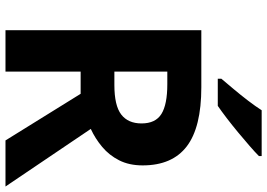

<svg xmlns="http://www.w3.org/2000/svg" viewBox="-157 -817 974 700"><g transform="rotate(90 330.0 -467.0)"><path d="M298 -714Q444 -714 513.5 -661Q583 -608 583 -500Q583 -451 564.5 -414.5Q546 -378 515.5 -352.5Q485 -327 450 -311L660 0H492L322 -274H241V0H90V-714ZM287 -590H241V-397H290Q365 -397 397.5 -422Q430 -447 430 -496Q430 -547 395.5 -568.5Q361 -590 287 -590ZM549 -924Q535 -910 512 -890Q489 -870 462.5 -848Q436 -826 410.5 -806.5Q385 -787 366 -774H267V-787Q283 -806 304.5 -831.5Q326 -857 347 -884.5Q368 -912 382 -934H549Z"/></g></svg>

Font: Noto Sans Medefaidrin
Style: Bold
Weight: 700
Designer: Dalton Maag Ltd
Foundry: Dalton Maag Ltd
Version: Version 1.002; ttfautohint (v1.8.4.7-5d5b)